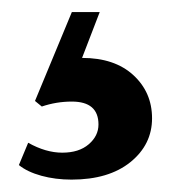

<svg xmlns="http://www.w3.org/2000/svg" viewBox="-20 -36 276 310"><path d="M95.5 254Q69.5 254 46.8 247.8Q24 241.5 10.5 230.5L25.5 194.5Q54 210.5 80.5 210.5Q107.5 210.5 123.2 197Q139 183.5 139 165Q139 128 96 128Q71 128 47.5 136L36.5 127L96 -16.5H141L112.5 57.5Q165 57.5 195.2 85.2Q225.5 113 225.5 155Q225.5 197.5 190.5 225.8Q155.5 254 95.5 254Z"/></svg>

Font: Libre Caslon Condensed Medium
Style: Regular
Weight: 500
Designer: Pablo Impallari, Rodrigo Fuenzalida, Katja Schimmel, Ertekin Erdin
Foundry: Pablo Impallari, Rodrigo Fuenzalida
Version: Version 2.000; ttfautohint (v1.8.4.7-5d5b);gftools[0.9.33]